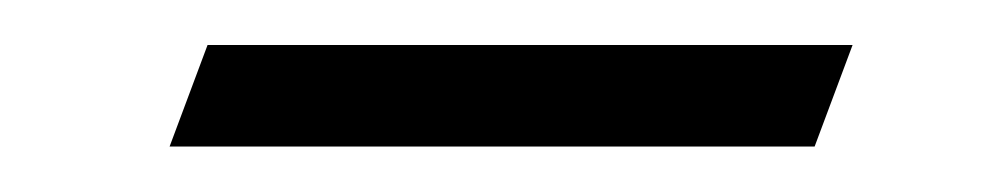

<svg xmlns="http://www.w3.org/2000/svg" viewBox="-20 -277 436 84"><path d="M54.2 -212.9 70.8 -257.3H353L336.4 -212.9Z"/></svg>

Font: Elstob Light
Style: Italic
Weight: 300
Italic angle: -20°
Designer: Peter S. Baker
Version: Version 1.015